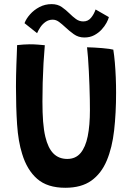

<svg xmlns="http://www.w3.org/2000/svg" viewBox="-20 -894 646 932"><path d="M297 17.5Q210 17.5 160.5 -25.8Q111 -69 87.5 -147Q68.5 -207 63 -289.5Q57.5 -372 57.5 -474Q57.5 -497.5 58 -524.5Q58.5 -551.5 59.5 -579Q60.5 -606.5 61.5 -631.2Q62.5 -656 63 -675Q78 -676.5 93.8 -677.8Q109.5 -679 124 -679Q144 -679 163.5 -677.5Q183 -676 197.5 -674.5Q194 -634.5 191.2 -587.2Q188.5 -540 187.2 -491.8Q186 -443.5 186 -400.5Q186 -346.5 189.2 -304.2Q192.5 -262 200 -230.5Q213 -175.5 239.2 -149Q265.5 -122.5 306.5 -122.5Q347 -122.5 371 -151Q395 -179.5 405.8 -232.5Q416.5 -285.5 416.5 -359.5Q416.5 -381 416 -412Q415.5 -443 414.2 -478.5Q413 -514 411.2 -549Q409.5 -584 407.2 -614.2Q405 -644.5 402.5 -664.5Q417.5 -664.5 437 -663.2Q456.5 -662 475.8 -660.5Q495 -659 509.8 -656.8Q524.5 -654.5 530 -653Q534.5 -625 537.5 -590.2Q540.5 -555.5 542 -518Q543.5 -480.5 543.5 -444Q543.5 -345 534 -261Q524.5 -177 498.2 -114.5Q472 -52 423.5 -17.2Q375 17.5 297 17.5ZM99 -781.5Q107 -803 125.8 -824.2Q144.5 -845.5 171.5 -859.8Q198.5 -874 230.5 -874Q259.5 -874 280 -859.8Q300.5 -845.5 317.5 -828.5Q332.5 -813.5 348.5 -801.8Q364.5 -790 384.5 -790Q407.5 -790 422 -807.8Q436.5 -825.5 444 -848L508.5 -811Q506 -800 497 -783.2Q488 -766.5 473 -750.2Q458 -734 437.2 -723Q416.5 -712 389.5 -712Q360.5 -712 338 -728.2Q315.5 -744.5 297 -762Q281.5 -776.5 266.8 -787.5Q252 -798.5 236 -798.5Q216.5 -798.5 201.2 -787.8Q186 -777 176 -762Q166 -747 160 -733Z"/></svg>

Font: Grandstander Thin Medium
Style: Regular
Weight: 500
Version: Version 1.200